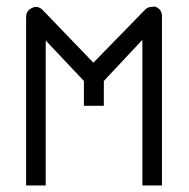

<svg xmlns="http://www.w3.org/2000/svg" viewBox="-20 -618 580 588"><path d="M298 -370V-294H237V-370L120 -494V-50H60V-566Q60 -586 79 -594Q85 -597 90 -597Q101 -597 111 -587L266 -426L425 -589Q433 -597 446 -597Q447 -597 449.5 -597.5Q452 -598 453.5 -598Q454 -598 457 -597Q476 -589 476 -568V-50H416V-496Z"/></svg>

Font: IBM 3270
Style: Regular
Weight: 400
Monospace: yes
Version: Version 2.3.1